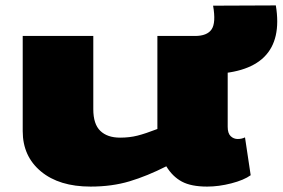

<svg xmlns="http://www.w3.org/2000/svg" viewBox="-20 -680 1045 710"><path d="M315 10Q199 10 131.5 -46Q64 -102 64 -195V-547H325V-276Q325 -221 351 -196Q377 -171 424 -171Q459 -171 488.5 -178.5Q518 -186 562 -203V-547H822V-211Q822 -187 833 -176.5Q844 -166 859 -166Q874 -166 886 -172L907 -32Q882 -14 835.5 -2Q789 10 746 10Q687 10 652.5 -8.5Q618 -27 595 -65Q524 -29 459 -9.5Q394 10 315 10ZM691 -406V-547H701Q746 -547 762.5 -571.5Q779 -596 768 -659L1000 -660Q1042 -406 744 -406Z"/></svg>

Font: Georama Extra Expanded ExtraBold
Style: Regular
Weight: 800
Width: 8
Designer: Jean-Baptiste Levee
Foundry: Production Type
Version: Version 1.000